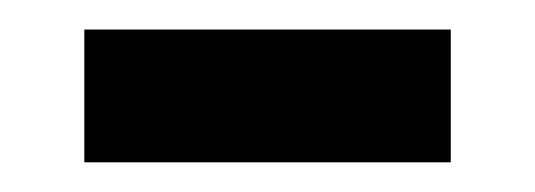

<svg xmlns="http://www.w3.org/2000/svg" viewBox="-20 -333 362 130"><path d="M285.2 -223.1V-313H37.1V-223.1Z"/></svg>

Font: Noto Reveo Sans
Style: Regular
Weight: 500
Designer: Monotype Design Team
Foundry: Monotype Imaging Inc.
Version: Version 2.007